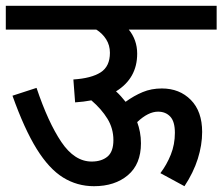

<svg xmlns="http://www.w3.org/2000/svg" viewBox="-20 -642 767 662"><path d="M0 -622H727V-540H424Q438 -523 445.5 -502Q453 -481 453 -457Q453 -372 380 -327Q389 -319 397 -310Q405 -301 413 -291Q442 -312 472 -324.5Q502 -337 538 -337Q599 -337 638 -297.5Q677 -258 677 -187Q677 -142 662 -94.5Q647 -47 616 0L533 -45Q555 -74 569 -109Q583 -144 583 -184Q583 -223 567 -240Q551 -257 525 -257Q491 -257 453 -221Q459 -205 462.5 -186.5Q466 -168 466 -148Q466 -76 421 -38Q376 0 304 0Q246 0 197.5 -30Q149 -60 106.5 -128.5Q64 -197 23 -312L106 -339Q146 -220 191.5 -152.5Q237 -85 296 -85Q330 -85 350.5 -102Q371 -119 371 -159Q371 -199 350.5 -232.5Q330 -266 295 -296Q269 -291 239 -289L233 -368Q295 -372 327 -392.5Q359 -413 359 -460Q359 -486 346 -506.5Q333 -527 312 -540H0Z"/></svg>

Font: Noto Sans SemiCondensed Medium
Style: Italic
Weight: 500
Width: 4
Italic angle: -12°
Designer: Monotype Design Team
Foundry: Monotype Imaging Inc.
Version: Version 2.013; ttfautohint (v1.8.4.7-5d5b)